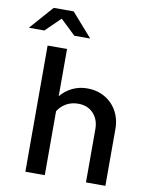

<svg xmlns="http://www.w3.org/2000/svg" viewBox="-152 -990 826 1061"><g transform="rotate(10 261.0 -459.5)"><path d="M201 -787Q180 -807 158.5 -827.5Q137 -848 116 -868Q96 -848 74.5 -827.5Q53 -807 33 -787H-54Q-25 -820 4 -853Q33 -886 62 -919H174Q203 -886 232 -853Q261 -820 290 -787ZM65 0V-708H174V-443Q201 -476 239.5 -494.5Q278 -513 323 -513Q365 -513 400 -498.5Q435 -484 460.5 -458Q486 -432 500 -396.5Q514 -361 514 -320V0H405V-281V-299Q405 -353 373 -387Q341 -421 288 -421Q252 -421 222.5 -405Q193 -389 174 -359V0Z"/></g></svg>

Font: Rosa Sans Medium
Style: Regular
Weight: 500
Designer: Pentagram / MCKL
Foundry: Pentagram / MCKL
Version: Version 1.005;September 16, 2019;FontCreator 11.5.0.2425 64-